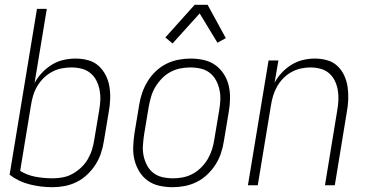

<svg xmlns="http://www.w3.org/2000/svg" viewBox="-20 -772 1540 800"><path d="M199 8Q149 8 102.5 -4Q56 -16 20 -44L134 -735H175L124 -426Q136 -449 155 -469Q174 -489 197 -503Q220 -517 245.5 -522.5Q271 -528 295 -528Q322 -528 347.5 -521Q373 -514 391 -497.5Q409 -481 420.5 -458.5Q432 -436 436 -410.5Q440 -385 439 -358Q438 -331 433 -305L413 -185Q409 -159 401 -134.5Q393 -110 378.5 -87Q364 -64 344 -45Q324 -26 300 -14Q276 -2 250 3Q224 8 199 8ZM200 -29Q220 -29 241.5 -33Q263 -37 282 -47.5Q301 -58 318 -74Q335 -90 346 -109Q357 -128 363.5 -149Q370 -170 373 -191L393 -311Q397 -333 398 -354.5Q399 -376 395 -397Q391 -418 381.5 -436.5Q372 -455 356 -468Q340 -481 319.5 -486Q299 -491 277 -491Q257 -491 236.5 -487Q216 -483 196.5 -472.5Q177 -462 161.5 -446.5Q146 -431 135 -412.5Q124 -394 118 -373.5Q112 -353 109 -333L64 -60Q93 -42 128 -35.5Q163 -29 200 -29Z M699 8Q671 8 644 2Q617 -4 596 -19Q575 -34 561 -56.5Q547 -79 540.5 -105Q534 -131 535 -159Q536 -187 540 -215L560 -335Q564 -361 572.5 -385.5Q581 -410 595 -433Q609 -456 629 -475Q649 -494 673 -506Q697 -518 723 -523Q749 -528 774 -528Q802 -528 829 -522Q856 -516 877 -501Q898 -486 912.5 -463.5Q927 -441 933 -415Q939 -389 938.5 -361Q938 -333 933 -305L913 -185Q909 -159 901 -134.5Q893 -110 878.5 -87Q864 -64 844 -45Q824 -26 800 -14Q776 -2 750 3Q724 8 699 8ZM701 -29Q721 -29 742 -33Q763 -37 782.5 -47.5Q802 -58 818.5 -74.5Q835 -91 846 -110Q857 -129 863.5 -149.5Q870 -170 873 -191L893 -311Q897 -333 898 -355Q899 -377 894.5 -398Q890 -419 880 -437.5Q870 -456 854 -468.5Q838 -481 817 -486Q796 -491 773 -491Q753 -491 732 -487Q711 -483 691 -472.5Q671 -462 655 -445.5Q639 -429 627.5 -410Q616 -391 610 -370.5Q604 -350 600 -329L580 -209Q577 -187 575.5 -165Q574 -143 578.5 -122Q583 -101 593 -82.5Q603 -64 619 -51.5Q635 -39 656.5 -34Q678 -29 701 -29ZM699 -591 669 -616 791 -752H845L921 -613L886 -594L812 -716Z M1013 0 1099 -520H1140L1124 -427Q1136 -450 1154.5 -469.5Q1173 -489 1195 -502.5Q1217 -516 1242 -522Q1267 -528 1292 -528Q1318 -528 1343 -521Q1368 -514 1386 -497Q1404 -480 1414.5 -457Q1425 -434 1428.5 -409Q1432 -384 1431 -357.5Q1430 -331 1425 -305L1375 0H1334L1385 -311Q1389 -332 1390 -354Q1391 -376 1387.5 -396.5Q1384 -417 1375 -435.5Q1366 -454 1351 -467Q1336 -480 1315.5 -485.5Q1295 -491 1273 -491Q1253 -491 1233 -486.5Q1213 -482 1194 -471.5Q1175 -461 1160 -445.5Q1145 -430 1134.5 -411.5Q1124 -393 1118 -373Q1112 -353 1109 -333L1054 0Z"/></svg>

Font: Iosevka SS18 Extralight
Style: Italic
Weight: 200
Italic angle: -9°
Monospace: yes
Designer: Belleve Invis
Foundry: Belleve Invis
Version: Version 25.1.1; ttfautohint (v1.8.4)